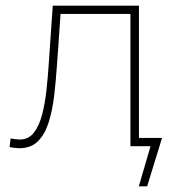

<svg xmlns="http://www.w3.org/2000/svg" viewBox="-20 -514 608 675"><path d="M468 141 511 -6 523.5 0H443.5V-29Q465 -29 495.8 -29Q526.5 -29 549.5 -29Q543 -7.5 536.5 14Q530 35.5 523 57.5Q516.5 78.5 510.2 99.2Q504 120 497.5 141ZM48.5 7Q44 7 38.2 6.5Q32.5 6 26.2 5.2Q20 4.5 13.5 3L17.5 -27.5Q26 -25.5 35.2 -24.5Q44.5 -23.5 49.5 -23.5Q80.5 -23.5 99.2 -47.8Q118 -72 128.2 -111.8Q138.5 -151.5 143.5 -198.5Q148.5 -245.5 151.5 -291Q155 -341.5 158.5 -392.8Q162 -444 165.5 -494H468.5Q468.5 -456.5 468.5 -420.8Q468.5 -385 468.5 -348.2Q468.5 -311.5 468.5 -271V-221Q468.5 -160.5 468.5 -108.5Q468.5 -56.5 468.5 0H438.5Q438.5 -56.5 438.5 -108.5Q438.5 -160.5 438.5 -221V-271Q438.5 -311.5 438.5 -347Q438.5 -382.5 438.5 -417Q438.5 -451.5 438.5 -489L456.5 -465H174L194.5 -489Q192 -455 189.8 -421Q187.5 -387 185.2 -352.8Q183 -318.5 180 -282Q176.5 -229.5 170.5 -178.2Q164.5 -127 151.5 -85Q138.5 -43 114 -18Q89.5 7 48.5 7Z"/></svg>

Font: Commissioner Thin
Style: Regular
Weight: 100
Designer: Kostas Bartsokas
Foundry: Kostas Bartsokas
Version: Version 1.001;gftools[0.9.23]